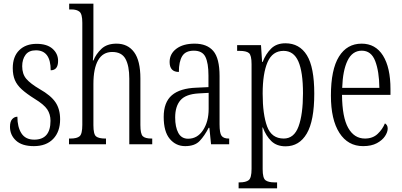

<svg xmlns="http://www.w3.org/2000/svg" viewBox="-20 -780 2171 1038"><path d="M163 10Q99 10 66.5 -20Q34 -50 34 -94Q34 -123 46 -136Q58 -149 74 -149Q74 -93 96 -59Q118 -25 165 -25Q253 -25 253 -127Q253 -162 235.5 -188.5Q218 -215 167 -246Q124 -273 98 -296.5Q72 -320 60.5 -347Q49 -374 49 -412Q49 -474 84 -508.5Q119 -543 178 -543Q234 -543 264 -516.5Q294 -490 294 -451Q294 -400 254 -400Q254 -508 174 -508Q136 -508 118 -483.5Q100 -459 100 -422Q100 -380 122 -354Q144 -328 195 -298Q255 -264 280 -227Q305 -190 305 -135Q305 -68 267.5 -29Q230 10 163 10Z M353 0V-31H361Q396 -31 410.5 -43.5Q425 -56 425 -105V-657Q425 -704 410 -716.5Q395 -729 366 -729H354V-760H485V-515Q485 -497 484 -479.5Q483 -462 482 -453H485Q499 -488 528.5 -516Q558 -544 610 -544Q671 -544 705 -498Q739 -452 739 -356V-104Q739 -56 752 -43.5Q765 -31 799 -31H803V0H679V-355Q679 -424 658.5 -461.5Q638 -499 587 -499Q536 -499 510.5 -454.5Q485 -410 485 -326V-103Q485 -54 499.5 -42.5Q514 -31 549 -31H553V0Z M981 10Q931 10 898 -29Q865 -68 865 -148Q865 -227 909 -265Q953 -303 1043 -306L1107 -309V-372Q1107 -439 1090.5 -472.5Q1074 -506 1028 -506Q983 -506 965 -476.5Q947 -447 947 -391Q897 -391 897 -445Q897 -489 933.5 -516.5Q970 -544 1032 -544Q1099 -544 1133 -504.5Q1167 -465 1167 -369V-108Q1167 -60 1178 -45.5Q1189 -31 1216 -31H1219V0H1121L1112 -89H1108Q1086 -46 1059.5 -18Q1033 10 981 10ZM997 -30Q1047 -30 1077.5 -76Q1108 -122 1108 -191V-278L1054 -275Q984 -271 955.5 -238Q927 -205 927 -145Q927 -93 944 -61.5Q961 -30 997 -30Z M1270 238V206H1275Q1309 206 1324.5 194Q1340 182 1340 133V-433Q1340 -481 1326 -493Q1312 -505 1274 -505H1262V-536H1391L1397 -445H1400Q1417 -489 1446 -517.5Q1475 -546 1523 -546Q1599 -546 1639 -481.5Q1679 -417 1679 -274Q1679 -127 1638.5 -58Q1598 11 1524 11Q1476 11 1447 -17Q1418 -45 1401 -91H1399Q1400 -70 1400 -40.5Q1400 -11 1400 24V135Q1400 183 1415.5 194.5Q1431 206 1464 206H1478V238ZM1514 -31Q1570 -31 1594 -96.5Q1618 -162 1618 -276Q1618 -391 1593 -448Q1568 -505 1513 -505Q1453 -505 1426.5 -444Q1400 -383 1400 -274Q1400 -162 1424 -96.5Q1448 -31 1514 -31Z M1943 10Q1861 10 1815 -61.5Q1769 -133 1769 -263Q1769 -404 1812.5 -474Q1856 -544 1935 -544Q2010 -544 2050.5 -479.5Q2091 -415 2091 -298V-267H1829Q1830 -146 1862.5 -88.5Q1895 -31 1953 -31Q1995 -31 2021.5 -56Q2048 -81 2061 -113Q2067 -110 2071.5 -103Q2076 -96 2076 -85Q2076 -66 2061.5 -44Q2047 -22 2017.5 -6Q1988 10 1943 10ZM2031 -305Q2030 -394 2008.5 -450Q1987 -506 1936 -506Q1885 -506 1859 -452.5Q1833 -399 1830 -305Z"/></svg>

Font: Noto Serif Tamil ExtraCondensed Light
Style: Regular
Weight: 300
Width: 2
Designer: Indian Type Foundry, Tom Grace, and the Monotype Design Team
Foundry: Monotype Imaging Inc.
Version: Version 2.004; ttfautohint (v1.8.4.7-5d5b)